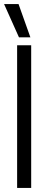

<svg xmlns="http://www.w3.org/2000/svg" viewBox="-48 -922 209 942"><path d="M36 0V-700H105V0ZM45 -739 -28 -902H43L101 -739Z"/></svg>

Font: Georama ExtraCondensed
Style: Regular
Weight: 400
Width: 2
Designer: Jean-Baptiste Levee
Foundry: Production Type
Version: Version 1.000